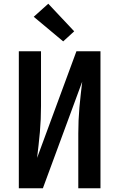

<svg xmlns="http://www.w3.org/2000/svg" viewBox="-20 -1010 640 1030"><path d="M81 0V-735H200V-441Q200 -406 198.5 -371Q197 -336 194 -301.5Q191 -267 187 -232.5Q183 -198 179 -163L390 -735H519V0H400V-294Q400 -329 401.5 -364Q403 -399 406 -433.5Q409 -468 413 -502.5Q417 -537 421 -572L210 0ZM319 -788 161 -920 239 -990 378 -842Z"/></svg>

Font: Iosevka Custom Extended
Style: Bold
Weight: 700
Width: 7
Monospace: yes
Designer: Belleve Invis
Foundry: Belleve Invis
Version: Version 11.2.4; ttfautohint (v1.8.4)